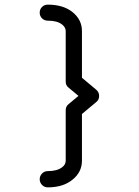

<svg xmlns="http://www.w3.org/2000/svg" viewBox="-20 -753 600 827"><path d="M186 -733Q251 -733 291 -702Q333 -669 333 -619V-418Q394 -367 394 -367Q407 -356 407 -339.5Q407 -323 394 -313L333 -262V-61Q333 -11 291 22Q251 54 186 54Q171 54 161 43.5Q151 33 151 19Q151 5 161 -5.5Q171 -16 186 -16Q227 -16 248 -33Q263 -44 263 -61Q263 -278 263 -278Q263 -295 276 -305L318 -340Q276 -375 276 -375Q263 -385 263 -401V-619Q263 -635 248 -647Q227 -664 186 -664Q171 -664 161 -674Q151 -684 151 -698.5Q151 -713 161 -723Q171 -733 186 -733Z"/></svg>

Font: Brass Mono
Style: Regular
Weight: 400
Monospace: yes
Version: Version 1.100; ttfautohint (v1.8.3) -l 8 -r 50 -G 200 -x 14 